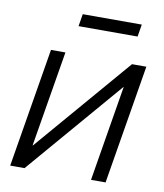

<svg xmlns="http://www.w3.org/2000/svg" viewBox="-79 -754 697 818"><g transform="rotate(10 269.5 -344.5)"><path d="M433.1 0H370.1L438.5 -413.6H437.5L82.5 0H20.5L106 -515.6H168.5L99.6 -101.6H101.1L456.5 -515.6H518.6ZM468.3 -689 459.5 -635.7H204.1L212.9 -689Z"/></g></svg>

Font: Inter Display Light
Style: Italic
Weight: 300
Italic angle: -9.39999°
Designer: Rasmus Andersson
Foundry: rsms
Version: Version 4.000;git-a52131595